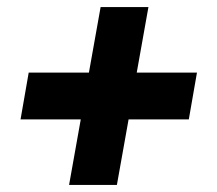

<svg xmlns="http://www.w3.org/2000/svg" viewBox="-20 -535 613 542"><path d="M175 -13 208 -198H38L61 -330H231L264 -515H399L366 -330H536L513 -198H343L310 -13Z"/></svg>

Font: Archivo Condensed Black
Style: Italic
Weight: 900
Width: 3
Italic angle: -10°
Designer: Hector Gatti
Foundry: Omnibus-Type
Version: Version 2.001